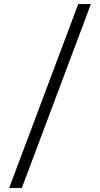

<svg xmlns="http://www.w3.org/2000/svg" viewBox="-20 -720 490 940"><path d="M363 -700H425L87 200H25Z"/></svg>

Font: PT Root UI
Style: Regular
Weight: 400
Designer: Vitaly Kuzmin
Foundry: ParaType Ltd.
Version: Version 2.001G